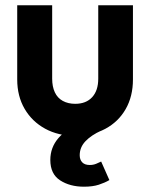

<svg xmlns="http://www.w3.org/2000/svg" viewBox="-20 -503 568 725"><path d="M264 10Q200 10 150.5 -17Q101 -44 73 -92Q45 -140 45 -203V-483H177V-206Q177 -176 187 -154.5Q197 -133 217 -122Q237 -111 264 -111Q305 -111 328 -136Q351 -161 351 -206V-483H482V-203Q482 -139 454.5 -91Q427 -43 377.5 -16.5Q328 10 264 10ZM297 202Q244 202 207 178Q170 154 170 101Q170 54 200.5 18.5Q231 -17 288 -36L363 -10Q325 7 303 30Q281 53 281 83Q281 100 290.5 110Q300 120 319 120Q332 120 343 115.5Q354 111 362 107L393 177Q376 187 353 194.5Q330 202 297 202Z"/></svg>

Font: Outfit Thin SemiBold
Style: Regular
Weight: 600
Version: Version 1.100;gftools[0.9.27]